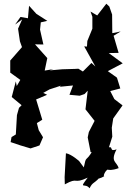

<svg xmlns="http://www.w3.org/2000/svg" viewBox="-20 -770 704 1031"><path d="M405 95C412 101 364 57 334 53L327 181L328 220C404 178 369 222 451 184C400 251 437 209 461 241C479 203 486 221 528 168C485 180 490 206 544 174C528 188 544 138 568 137C542 123 545 159 617 133C608 97 570 101 606 32C565 47 589 15 565 21L583 -36L579 -107V-76L588 -134L638 -204L594 -238L572 -281L626 -295L608 -353L559 -388L639 -430L564 -485L617 -486L590 -578L628 -601L583 -592L582 -692L567 -735L551 -750L502 -687L466 -708L476 -680V-616L449 -550L447 -520L432 -521L492 -413L471 -432L425 -386L401 -401L383 -400L314 -398L247 -392L268 -399L220 -391L234 -458L168 -532L213 -531L195 -611L199 -650L234 -658L175 -696L136 -739L130 -672L90 -679L61 -638L99 -666L77 -616L87 -548L98 -517L35 -445V-380L89 -341L70 -308L65 -333L43 -249L96 -205L82 -191L71 -152L65 -48L42 -34L37 -7C72 5 107 17 144 27L192 11L211 -33L188 -71L178 -109L207 -127L174 -236L233 -261L212 -271L246 -290L307 -310L301 -304L372 -311L353 -261L408 -256L434 -265L451 -283C447 -249 443 -216 439 -183L488 -121L457 -61L451 -32L467 49C458 30 473 61 477 40C438 106 444 60 430 129Z"/></svg>

Font: Asimov Aggro
Style: Condensed
Weight: 500
Designer: Google
Version: Version 2.000980; 2014